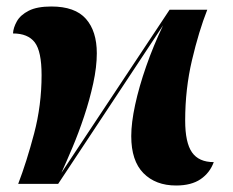

<svg xmlns="http://www.w3.org/2000/svg" viewBox="-20 -566 718 591"><path d="M522 5Q459 5 421.5 -33Q384 -71 384 -147Q384 -188 396 -243.5Q408 -299 430 -362Q452 -425 482 -488L159 0H36Q62 -68 85 -155Q108 -242 108 -335Q108 -408 87 -435.5Q66 -463 20 -463Q21 -481 32 -500.5Q43 -520 68.5 -533Q94 -546 138 -546Q211 -546 244.5 -508Q278 -470 278 -402Q278 -360 267 -309.5Q256 -259 239 -208Q222 -157 203 -112Q184 -67 169 -34L502 -536H618Q592 -470 571 -381Q550 -292 550 -195Q550 -127 571 -97Q592 -67 638 -67Q626 -34 597.5 -14.5Q569 5 522 5Z"/></svg>

Font: Noto Serif Display SemiCondensed ExtraBold
Style: Regular
Weight: 800
Width: 4
Designer: Monotype Design Team
Foundry: Monotype Imaging Inc.
Version: Version 2.009